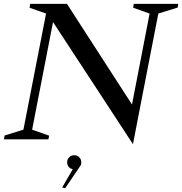

<svg xmlns="http://www.w3.org/2000/svg" viewBox="-68 -720 941 992"><path d="M-48 0 -44 -20 53 -50 170 -650 85 -680 88 -700H278L614 -180L705 -650L620 -680L623 -700H853L850 -681L750 -650L647 -120L619 25L206 -606L98 -50L186 -19L182 0ZM269 252 253 249 308 154Q295 152 287 142Q279 132 279 119Q279 103 289.5 92.5Q300 82 316 82Q331 82 341.5 92.5Q352 103 352 119Q352 127 349 134L348 136Q346 140 343 143Z"/></svg>

Font: Wittgenstein-Italic Regular
Style: Italic
Weight: 400
Italic angle: -11°
Designer: Jörg Drees
Foundry: Jörg Drees
Version: Version 1.000; ttfautohint (v1.8.4.7-5d5b)